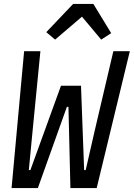

<svg xmlns="http://www.w3.org/2000/svg" viewBox="-20 -959 682 979"><path d="M39 0 103 -698H186L147 -300L127 -92H135L291 -522H393L409 -92H417L463 -293L558 -698H642L473 0H339L329 -414H321L173 0ZM456 -939 547 -790 496 -757 398 -874 261 -757 216 -795 353 -939Z"/></svg>

Font: IBM Plex Mono Text
Style: Italic
Weight: 450
Italic angle: -9°
Monospace: yes
Designer: Mike Abbink, Paul van der Laan, Pieter van Rosmalen
Foundry: Bold Monday
Version: Version 2.1